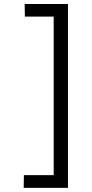

<svg xmlns="http://www.w3.org/2000/svg" viewBox="-20 -806 457 957"><path d="M318.8 130.4V-786.1H103L104 -723.1H247.6V66.9H99.1L98.1 130.4Z"/></svg>

Font: Duru Sans
Style: Regular
Weight: 400
Designer: Onur Yazõcõgil
Foundry: Onur Yazõcõgil
Version: Version 1.002